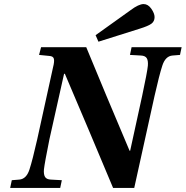

<svg xmlns="http://www.w3.org/2000/svg" viewBox="-20 -924 913 944"><path d="M450 -751 622 -874Q662 -904 686 -904Q708 -904 724 -881Q740 -858 740 -840Q740 -819 724.5 -807.5Q709 -796 667 -783L464 -719ZM30 0 38 -38 75 -41Q110 -44 125 -91Q140 -137 163 -239L241 -594Q248 -621 245 -634.5Q242 -648 222 -649L172 -654L182 -692H404Q494 -473 617 -183H620L679 -453Q704 -570 707 -601Q709 -626 701.5 -638Q694 -650 673 -651L619 -654L627 -692H873L865 -654L828 -651Q793 -648 778 -601Q763 -555 740 -453L640 0H536Q419 -280 299 -561H295L223 -239Q200 -125 196 -91Q194 -66 201.5 -54Q209 -42 230 -41L284 -38L276 0Z"/></svg>

Font: Heuristica
Style: Bold Italic
Weight: 700
Italic angle: -13°
Version: Version 1.0.2